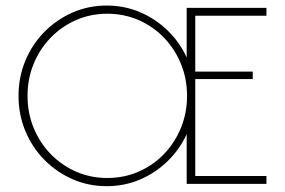

<svg xmlns="http://www.w3.org/2000/svg" viewBox="-20 -653 1012 682"><path d="M359 8.3Q293.8 8.3 237.2 -16.7Q180.6 -41.7 137.5 -85.4Q94.4 -129.2 70.1 -187.5Q45.8 -245.8 45.8 -312.5Q45.8 -379.2 70.1 -437.5Q94.4 -495.8 137.5 -539.6Q180.6 -583.3 237.2 -608.3Q293.8 -633.3 359 -633.3Q422.2 -633.3 477.4 -609.7Q532.6 -586.1 575.3 -544.8Q618.1 -503.5 643.1 -448.6V-625H926.4V-597.2H673.6V-398.6H877.8V-372.2H673.6V-27.8H926.4V0H643.1V-176.4Q618.1 -122.2 575.3 -80.6Q532.6 -38.9 477.4 -15.3Q422.2 8.3 359 8.3ZM361.1 -20.8Q420.8 -20.8 472.6 -43.4Q524.3 -66 562.8 -106.2Q601.4 -146.5 622.9 -199.3Q644.4 -252.1 644.4 -312.5Q644.4 -372.9 622.9 -425.7Q601.4 -478.5 562.8 -518.8Q524.3 -559 472.6 -581.6Q420.8 -604.2 361.1 -604.2Q301.4 -604.2 250 -581.6Q198.6 -559 159.7 -518.8Q120.8 -478.5 99.3 -425.7Q77.8 -372.9 77.8 -312.5Q77.8 -252.1 99.3 -199.3Q120.8 -146.5 159.7 -106.2Q198.6 -66 250 -43.4Q301.4 -20.8 361.1 -20.8Z"/></svg>

Font: Afacad Flux Thin
Style: Regular
Weight: 250
Designer: Kristian Moeller
Foundry: Dicotype
Version: Version 1.100